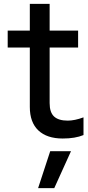

<svg xmlns="http://www.w3.org/2000/svg" viewBox="-20 -707 460 998"><path d="M135 -151V-460H20V-548H135V-687H238V-548H386V-460H238V-171Q238 -123 261 -101.5Q284 -80 332 -80Q368 -80 414 -97V-5Q371 13 306 13Q224 13 179.5 -29Q135 -71 135 -151ZM241 79H349L262 271H178Z"/></svg>

Font: Application Medium
Style: Regular
Weight: 500
Designer: Wei Huang
Foundry: Wei Huang
Version: Version 0.012